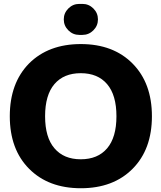

<svg xmlns="http://www.w3.org/2000/svg" viewBox="-20 -995 842 1004"><path d="M264.6 -219.7Q313.5 -162.1 402.3 -162.1Q491.2 -162.1 540 -219.2Q588.9 -276.4 588.9 -387.2Q588.9 -498 540 -555.2Q491.2 -612.3 402.3 -612.3Q313.5 -612.3 264.6 -555.2Q215.8 -498 215.8 -387.2Q215.8 -276.4 264.6 -219.7ZM131.8 -663.1Q233.4 -764.6 402.8 -764.6Q572.3 -764.6 673.3 -662.6Q774.4 -560.5 774.4 -387.2Q774.4 -213.9 673.3 -112.3Q572.3 -10.7 402.8 -10.7Q233.4 -10.7 132.3 -112.3Q31.2 -213.9 31.2 -387.2Q31.2 -560.5 131.8 -663.1ZM394.5 -812.5Q361.3 -812.5 337.4 -836.4Q313.5 -860.4 313.5 -893.6Q313.5 -926.8 337.4 -950.7Q361.3 -974.6 394.5 -974.6H411.1Q444.3 -974.6 468.3 -950.7Q492.2 -926.8 492.2 -893.6Q492.2 -860.4 468.3 -836.4Q444.3 -812.5 411.1 -812.5Z"/></svg>

Font: Gen Jyuu GothicX Heavy
Style: Bold
Weight: 900
Designer: [Source Han Sans]
Ryoko NISHIZUKA  (kana & ideographs); Paul D. Hunt (Latin, Greek & Cyrillic); Wenlong ZHANG  (bopomofo
Version: Version 1.002.20150607